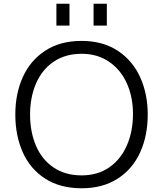

<svg xmlns="http://www.w3.org/2000/svg" viewBox="-20 -991 872 1028"><path d="M62 0ZM62 -378Q62 -489 102 -578Q142 -667 222 -719.5Q302 -772 417 -772Q530 -772 610 -719.5Q690 -667 730.5 -577.5Q771 -488 771 -378Q771 -265 730.5 -175.5Q690 -86 610 -34.5Q530 17 417 17Q302 17 222 -34.5Q142 -86 102 -175.5Q62 -265 62 -378ZM692 -381Q692 -471 659.5 -544Q627 -617 564.5 -660Q502 -703 417 -703Q329 -703 266.5 -660Q204 -617 172.5 -543Q141 -469 141 -378Q141 -285 172.5 -211Q204 -137 266.5 -94.5Q329 -52 417 -52Q503 -52 565 -95Q627 -138 659.5 -213Q692 -288 692 -381ZM481 -971H552V-854H481ZM282 -971H352V-854H282Z"/></svg>

Font: Biryani Light
Style: Regular
Weight: 300
Designer: Dan Reynolds and Mathieu Réguer
Foundry: Dan Reynolds and Mathieu Réguer
Version: Version 1.004; ttfautohint (v1.1) -l 5 -r 5 -G 72 -x 0 -D la